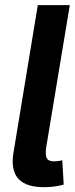

<svg xmlns="http://www.w3.org/2000/svg" viewBox="-20 -748 303 771"><path d="M131.8 -727.5H260.3L165.5 -156.2Q161.1 -126 168 -112.8Q174.8 -99.6 198.7 -100.1Q211.4 -100.6 218.3 -101.8Q225.1 -103 230 -105L235.8 -6.8Q224.1 -3.4 206.5 -0.2Q189 2.9 164.1 3.4Q10.3 7.8 34.2 -135.3Z"/></svg>

Font: Inter Display Semi Bold
Style: Italic
Weight: 600
Italic angle: -9.39999°
Designer: Rasmus Andersson
Foundry: rsms
Version: Version 4.000;git-4fc901f